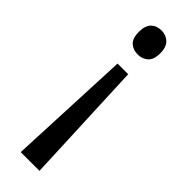

<svg xmlns="http://www.w3.org/2000/svg" viewBox="-248 -557 753 753"><g transform="rotate(45 128.5 -180.0)"><path d="M188 -477Q188 -441 170.5 -426Q153 -411 129 -411Q102 -411 85.5 -426.5Q69 -442 69 -477Q69 -512 85.5 -528Q102 -544 129 -544Q153 -544 170.5 -528Q188 -512 188 -477ZM98 -330H157L179 184H75Z"/></g></svg>

Font: Noto Sans Gurmukhi UI SemiCondensed
Style: Regular
Weight: 400
Width: 4
Designer: Jelle Bosma - Monotype Design Team
Foundry: Monotype Imaging Inc.
Version: Version 2.004; ttfautohint (v1.8.4.7-5d5b)